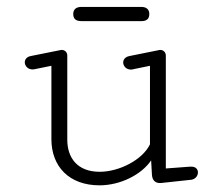

<svg xmlns="http://www.w3.org/2000/svg" viewBox="-20 -539 645 567"><path d="M397.9 -476.6C414.1 -476.6 420.9 -484.4 420.9 -497.6C420.9 -510.7 413.1 -518.6 397 -518.6H220.7C204.1 -518.6 196.3 -510.7 196.3 -497.6C196.3 -484.4 202.6 -476.6 221.2 -476.6ZM274.4 -31.7C209 -31.7 178.7 -72.3 178.7 -126.5V-375C178.7 -384.3 171.9 -391.6 162.1 -391.6C160.2 -391.6 158.2 -391.1 156.2 -390.6L70.8 -373.5C58.6 -371.1 53.2 -363.3 53.2 -355C53.2 -344.7 62 -334 75.7 -334C78.1 -334 81.1 -334 84 -335L131.8 -344.7V-127.9C131.8 -47.4 184.1 8.3 273.9 8.3C336.4 8.3 398.4 -23.9 426.3 -65.4L428.7 -22.9C429.7 -6.3 439 1.5 451.7 1.5H455.1L545.9 -8.3C558.1 -10.7 564.5 -20.5 564.5 -29.8C564.5 -38.6 558.6 -46.9 544.9 -46.9H542L469.7 -41.5V-375C469.7 -384.3 462.9 -391.6 453.1 -391.6C451.2 -391.6 449.2 -391.1 447.3 -390.6L362.3 -373.5C349.6 -371.1 343.8 -362.8 343.8 -354.5C343.8 -344.2 352.5 -333.5 366.7 -333.5C369.6 -333.5 372.6 -334 375.5 -335L422.9 -344.7V-112.8C400.9 -66.9 332 -31.7 274.4 -31.7Z"/></svg>

Font: Cutive Mono
Style: Regular
Weight: 400
Monospace: yes
Designer: Vernon Adams
Foundry: Vernon Adams
Version: Version 1.002